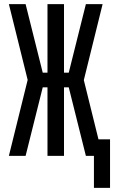

<svg xmlns="http://www.w3.org/2000/svg" viewBox="-20 -755 553 930"><path d="M435 155V0H396L313 -332H290V0H210V-332H187L104 0H23L114 -368L23 -735H104L187 -403H210V-735H290V-403H313L396 -735H477L386 -367L457 -80H513V155Z"/></svg>

Font: Iosevka Medium
Style: Regular
Weight: 500
Monospace: yes
Designer: Belleve Invis
Foundry: Belleve Invis
Version: Version 32.5.0; ttfautohint (v1.8.4)